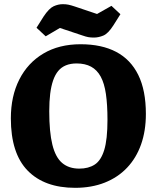

<svg xmlns="http://www.w3.org/2000/svg" viewBox="-20 -880 751 920"><path d="M340 20Q193 20 112.5 -62.5Q32 -145 32 -313Q32 -419 72.5 -499Q113 -579 188 -623.5Q263 -668 366 -668Q467 -668 536.5 -631.5Q606 -595 642.5 -521Q679 -447 679 -334Q679 -253 656 -188Q633 -123 589 -76.5Q545 -30 482 -5Q419 20 340 20ZM360 -72Q404 -72 434 -91.5Q464 -111 479.5 -161.5Q495 -212 495 -306Q495 -378 487.5 -429.5Q480 -481 462.5 -513Q445 -545 416.5 -560.5Q388 -576 347 -576Q318 -576 296 -567Q274 -558 259 -540Q244 -522 234.5 -494.5Q225 -467 220.5 -430.5Q216 -394 216 -347Q216 -247 231 -186.5Q246 -126 278 -99Q310 -72 360 -72ZM430 -700Q415 -700 403.5 -702Q392 -704 375 -710L267 -746L199 -706L155 -747L189 -801Q215 -840 237 -850Q259 -860 281 -860Q296 -860 308 -857.5Q320 -855 338 -849L445 -813L514 -852L557 -812L523 -758Q498 -719 475 -709.5Q452 -700 430 -700Z"/></svg>

Font: Faustina ExtraBold
Style: Regular
Weight: 800
Designer: Alfonso Garcia
Foundry: http://www.omnibus-type.com
Version: Version 1.200